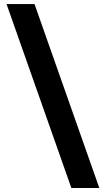

<svg xmlns="http://www.w3.org/2000/svg" viewBox="-20 -795 519 942"><path d="M330.1 127.4 12.2 -774.9H149.4L467.3 127.4Z"/></svg>

Font: Schibsted Grotesk
Style: Bold
Weight: 700
Designer: Bakken & Baeck AS, Henrik Kongsvoll
Foundry: Schibsted ASA
Version: Version 1.100;gftools[0.9.25]